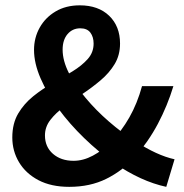

<svg xmlns="http://www.w3.org/2000/svg" viewBox="-20 -706 709 738"><path d="M246.1 12.2Q176.8 12.2 127.9 -13.4Q79.1 -39.1 53.2 -82.3Q27.3 -125.5 27.3 -177.7Q27.3 -231.4 50 -269.8Q72.8 -308.1 108.2 -336.4Q143.6 -364.7 183.6 -387.5Q223.6 -410.2 259 -431.9Q294.4 -453.6 317.1 -479Q339.8 -504.4 339.8 -538.6Q339.8 -564 327.4 -580.6Q314.9 -597.2 288.6 -597.2Q258.8 -597.2 239.7 -575Q220.7 -552.7 220.7 -515.1Q220.7 -472.7 244.9 -425Q269 -377.4 309.1 -329.6Q349.1 -281.7 398.7 -238.8Q448.2 -195.8 499 -163.6Q583.5 -108.4 650.9 -93.8L619.1 12.2Q521.5 -8.8 419.4 -79.1Q358.9 -121.6 303.5 -175.3Q248 -229 204.6 -287.8Q161.1 -346.7 136 -404.8Q110.8 -462.9 110.8 -514.2Q110.8 -561 132.6 -599.9Q154.3 -638.7 193.8 -662.1Q233.4 -685.5 286.6 -685.5Q357.9 -685.5 399.7 -645.3Q441.4 -605 441.4 -538.6Q441.4 -494.1 420.7 -459.7Q399.9 -425.3 366.9 -397.5Q334 -369.6 297.1 -345Q260.3 -320.3 227.3 -296.1Q194.3 -272 173.6 -245.1Q152.8 -218.3 152.8 -185.5Q152.8 -141.6 183.6 -114.7Q214.4 -87.9 262.7 -87.9Q299.8 -87.9 336.9 -107.7Q374 -127.4 406.7 -160.6Q446.8 -201.2 477.3 -254.9Q507.8 -308.6 525.9 -375H646.5Q623.5 -299.3 586.9 -230.2Q550.3 -161.1 497.1 -100.6Q451.2 -49.8 388.9 -18.8Q326.7 12.2 246.1 12.2Z"/></svg>

Font: Akatab ExtraBold
Style: Regular
Weight: 800
Designer: SIL International
Foundry: SIL International
Version: Version 3.000